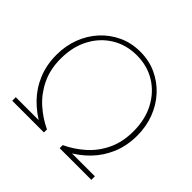

<svg xmlns="http://www.w3.org/2000/svg" viewBox="-168 -885 1071 1071"><g transform="rotate(45 368.0 -349.5)"><path d="M368 -671Q286 -671 221 -631.5Q156 -592 118.5 -521.5Q81 -451 81 -358Q81 -273 112.5 -208Q144 -143 195 -97.5Q246 -52 306 -24V0H56V-28H256L261 -14Q200 -47 152 -96Q104 -145 76.5 -210.5Q49 -276 49 -356Q49 -427 72.5 -489Q96 -551 139 -598Q182 -645 240 -672Q298 -699 368 -699Q438 -699 496 -672Q554 -645 597 -598Q640 -551 663.5 -489Q687 -427 687 -356Q687 -276 659.5 -210.5Q632 -145 584.5 -96Q537 -47 475 -14L480 -28H680V0H430V-24Q490 -52 541.5 -97.5Q593 -143 624 -208Q655 -273 655 -358Q655 -451 617.5 -521.5Q580 -592 515.5 -631.5Q451 -671 368 -671Z"/></g></svg>

Font: Roundo Variable
Style: Regular
Weight: 200
Designer: Shiva Nallaperumal
Foundry: Indian Type Foundry
Version: Version 2.000